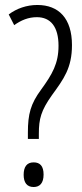

<svg xmlns="http://www.w3.org/2000/svg" viewBox="-20 -744 331 771"><path d="M92 -212V-186H136V-207C136 -267 145 -300 188 -361C236 -427 269 -471 269 -563C269 -670 216 -724 130 -724C87 -724 47 -710 15 -686L37 -643C65 -663 94 -675 128 -675C183 -675 215 -637 215 -560C215 -489 190 -446 145 -384C103 -327 92 -286 92 -212ZM75 -42C75 -11 88 7 115 7C140 7 155 -9 155 -43C155 -77 141 -92 115 -92C87 -92 75 -73 75 -42Z"/></svg>

Font: Noto Sans Arabic ExtCond Light
Style: Regular
Weight: 300
Width: 2
Designer: Monotype Design Team, Nadine Chahine, Nizar Qandah and Khaled Hosny
Foundry: Monotype Imaging Inc.
Version: Version 2.012